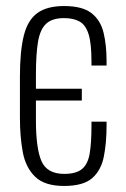

<svg xmlns="http://www.w3.org/2000/svg" viewBox="-20 -607 416 636"><path d="M192 9Q128 9 96.5 -21.5Q65 -52 55.5 -103Q46 -154 46 -217V-353Q46 -438 59 -489.5Q72 -541 104 -564Q136 -587 192 -587Q253 -587 283 -563.5Q313 -540 323 -499Q333 -458 333 -405V-390H283V-404Q283 -463 273.5 -493.5Q264 -524 244 -535.5Q224 -547 192 -547Q153 -547 133 -528.5Q113 -510 106 -469Q99 -428 99 -359V-313H251V-274H99V-209Q99 -115 117.5 -73Q136 -31 193 -31Q232 -31 251.5 -47Q271 -63 277 -98Q283 -133 283 -190V-204H333V-191Q333 -134 324 -88.5Q315 -43 285.5 -17Q256 9 192 9Z"/></svg>

Font: Oswald ExtraLight
Style: Regular
Weight: 250
Designer: Vernon Adams
Foundry: Vernon Adams
Version: Version 4.103;gftools[0.9.33.dev8+g029e19f]